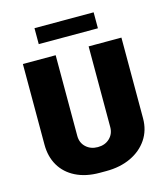

<svg xmlns="http://www.w3.org/2000/svg" viewBox="-126 -960 937 1069"><g transform="rotate(-15 343.0 -426.0)"><path d="M315 10Q236 10 178 -19Q120 -48 89.5 -100Q59 -152 59 -221V-686H248V-221Q248 -181 275 -156Q302 -131 343 -131Q385 -131 411.5 -156.5Q438 -182 438 -221V-686H627V-221Q627 -152 592 -100Q557 -48 495.5 -19Q434 10 353 10ZM173 -770V-862H514V-770Z"/></g></svg>

Font: Chivo Medium ExtraBold
Style: Regular
Weight: 800
Version: Version 2.002